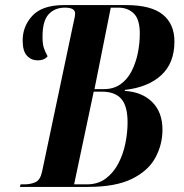

<svg xmlns="http://www.w3.org/2000/svg" viewBox="-20 -734 722 754"><path d="M58 0 61 -10H75Q100 -10 119 -18.5Q138 -27 145 -59L267 -637Q269 -648 272 -660Q275 -672 275 -681Q275 -704 235 -704Q195 -704 171 -678Q147 -652 147 -590Q147 -562 152 -546.5Q157 -531 167 -513Q154 -497 128 -497Q103 -497 86 -515Q69 -533 69 -575Q69 -631 107 -672Q145 -713 227 -714H476Q573 -714 619 -677Q665 -640 665 -571Q665 -486 613 -438.5Q561 -391 471 -381L470 -377Q538 -373 578 -333Q618 -293 618 -225Q618 -166 590 -114.5Q562 -63 498 -31.5Q434 0 325 0ZM388 -384Q426 -384 453 -403Q480 -422 496.5 -454Q513 -486 521 -524.5Q529 -563 529 -602Q529 -658 505.5 -681Q482 -704 445 -704H415L351 -384ZM321 -10Q365 -10 395.5 -33Q426 -56 445 -92.5Q464 -129 472.5 -171.5Q481 -214 481 -253Q481 -318 456 -346Q431 -374 381 -374H348L271 -10Z"/></svg>

Font: Noto Serif Display ExtraCondensed
Style: Bold Italic
Weight: 700
Width: 2
Italic angle: -12°
Designer: Monotype Design Team
Foundry: Monotype Imaging Inc.
Version: Version 2.009